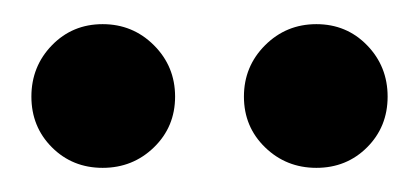

<svg xmlns="http://www.w3.org/2000/svg" viewBox="-20 -705 347 159"><path d="M242 -566Q217 -566 199.5 -583Q182 -600 182 -625Q182 -650 199.5 -667.5Q217 -685 242 -685Q267 -685 284 -667.5Q301 -650 301 -625Q301 -600 284 -583Q267 -566 242 -566ZM65 -566Q40 -566 23 -583Q6 -600 6 -625Q6 -650 23 -667.5Q40 -685 65 -685Q90 -685 107.5 -667.5Q125 -650 125 -625Q125 -600 107.5 -583Q90 -566 65 -566Z"/></svg>

Font: DM Sans 9pt 36pt SemiBold
Style: Regular
Weight: 600
Version: Version 4.004;gftools[0.9.30]